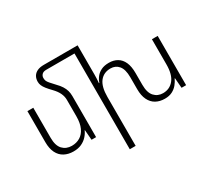

<svg xmlns="http://www.w3.org/2000/svg" viewBox="-178 -1085 1814 1644"><g transform="rotate(-30 729.0 -263.0)"><path d="M480 -406V0H435L427 -99H424Q412 -71 389 -46Q366 -21 332.5 -5.5Q299 10 253 10Q202 10 163 -11Q124 -32 103 -74.5Q82 -117 82 -180V-487H140V-189Q140 -112 174.5 -75.5Q209 -39 264 -39Q310 -39 346 -60.5Q382 -82 402.5 -126.5Q423 -171 423 -239V-402Q423 -435 408 -467.5Q393 -500 360 -534Q332 -563 315.5 -584Q299 -605 291.5 -623Q284 -641 284 -660Q284 -690 297 -712.5Q310 -735 336 -747.5Q362 -760 402 -760H696V-713H399Q370 -713 356 -698.5Q342 -684 342 -664Q342 -648 346.5 -636Q351 -624 366 -606.5Q381 -589 410 -558Q435 -533 450.5 -508.5Q466 -484 473 -459.5Q480 -435 480 -406ZM1313 -487H1370V0H1325L1317 -99H1314Q1301 -71 1280.5 -46Q1260 -21 1229.5 -5.5Q1199 10 1156 10Q1106 10 1068.5 -11Q1031 -32 1010.5 -74.5Q990 -117 990 -180V-298Q990 -376 959.5 -412Q929 -448 880 -448Q812 -448 774 -399Q736 -350 736 -249V234H678V-760H736V-471Q736 -449 735 -430Q734 -411 732 -388H736Q746 -418 765.5 -442.5Q785 -467 816 -482Q847 -497 892 -497Q939 -497 974 -476.5Q1009 -456 1028 -414Q1047 -372 1047 -307V-189Q1047 -112 1080.5 -75.5Q1114 -39 1166 -39Q1232 -39 1272.5 -88.5Q1313 -138 1313 -239Z"/></g></svg>

Font: Noto Sans Armenian Light
Style: Regular
Weight: 300
Designer: Monotype Design Team
Foundry: Monotype Imaging Inc.
Version: Version 2.007